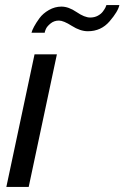

<svg xmlns="http://www.w3.org/2000/svg" viewBox="-20 -736 490 756"><path d="M212 -655Q193 -655 179 -643.5Q165 -632 160.5 -621.5Q156 -611 156 -607H104Q106 -616 114 -631Q122 -646 135.5 -664.5Q149 -683 172.5 -696.5Q196 -710 222 -710Q250 -710 281.5 -688.5Q313 -667 335 -667Q352 -667 365 -674Q378 -681 385 -690.5Q392 -700 395 -706Q398 -712 399 -716H450Q445 -691 411.5 -652Q378 -613 326 -613Q296 -613 263 -634Q230 -655 212 -655ZM116 -522H204L93 0H5Z"/></svg>

Font: Raleway-v4020 Medium
Style: Italic
Weight: 500
Italic angle: -12°
Designer: Matt McInerney, Pablo Impallari, Rodrigo Fuenzalida
Foundry: Matt McInerney, Pablo Impallari, Rodrigo Fuenzalida
Version: Version 4.020;PS 004.020;hotconv 1.0.88;makeotf.lib2.5.64775